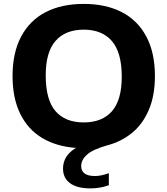

<svg xmlns="http://www.w3.org/2000/svg" viewBox="-20 -770 881 1010"><path d="M407 104Q407 129 425 142.5Q443 156 480 156Q511.5 156 552.5 141V204.5Q505.5 221 457 221Q385 221 348.2 193.5Q311.5 166 311.5 117Q311.5 49 379.5 8Q276 0.5 201.2 -44.5Q126.5 -89.5 86.2 -171.8Q46 -254 46 -370Q46 -493 91.5 -578.2Q137 -663.5 221 -706.5Q305 -749.5 420.5 -749.5Q536 -749.5 620 -706.5Q704 -663.5 749.5 -578.2Q795 -493 795 -370Q795 -266 762.2 -190.5Q729.5 -115 673.2 -69.8Q617 -24.5 544.5 -5.5Q469 15.5 438 43.2Q407 71 407 104ZM420.5 -126Q517.5 -126 569 -185Q620.5 -244 620.5 -366.5Q620.5 -493.5 568.8 -553.8Q517 -614 420.5 -614Q324.5 -614 272.5 -555.2Q220.5 -496.5 220.5 -373.5Q220.5 -245 271.8 -185.5Q323 -126 420.5 -126Z"/></svg>

Font: Encode Sans Semi Expanded
Style: Bold
Weight: 700
Width: 6
Designer: Multiple Designers
Foundry: Impallari Type
Version: Version 2.000